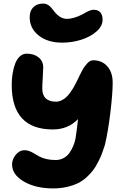

<svg xmlns="http://www.w3.org/2000/svg" viewBox="-20 -1008 707 1080"><path d="M330.1 -768.1Q248 -768.1 197.5 -808.3Q147 -848.6 147 -911.1Q147 -947.3 167.5 -967.5Q188 -987.8 222.2 -987.8Q240.2 -987.8 253.7 -978Q267.1 -968.3 280.8 -949.2Q315.4 -901.9 356 -901.9Q394 -901.9 442.9 -926.8Q447.8 -929.7 459.5 -936.3Q471.2 -942.9 476.6 -945.3Q481.9 -947.8 490.5 -950.4Q499 -953.1 506.8 -953.1Q531.2 -953.1 544.2 -938.5Q557.1 -923.8 557.1 -897Q557.1 -861.3 522.9 -831.1Q488.8 -800.8 436.8 -784.4Q384.8 -768.1 330.1 -768.1ZM278.8 51.8Q180.7 51.8 114.3 13.2Q47.9 -25.4 47.9 -83Q47.9 -111.8 68.6 -137.5Q89.4 -163.1 118.2 -163.1Q132.8 -163.1 146.7 -157.5Q160.6 -151.9 173.8 -143.8Q187 -135.7 202.1 -127.4Q217.3 -119.1 240.7 -113.5Q264.2 -107.9 293 -107.9Q317.4 -107.9 337.4 -118.7Q357.4 -129.4 370.4 -147.7Q383.3 -166 391.8 -186.3Q400.4 -206.5 404.8 -229Q411.6 -271.5 418.9 -337.9Q362.3 -279.8 277.8 -279.8Q45.9 -279.8 45.9 -530.8Q45.9 -563.5 50.8 -593.8Q55.7 -624 65.2 -649.7Q74.7 -675.3 91.6 -690.7Q108.4 -706.1 129.9 -706.1Q171.4 -706.1 197.3 -685.1Q223.1 -664.1 223.1 -628.9Q223.1 -611.8 220.5 -571.5Q217.8 -531.2 217.8 -511.2Q217.8 -502 218.8 -494.1Q219.7 -486.3 224.1 -474.9Q228.5 -463.4 236.1 -455.6Q243.7 -447.8 258.8 -441.9Q273.9 -436 294.9 -436Q311.5 -436 326.9 -443.8Q342.3 -451.7 353.3 -461.9Q364.3 -472.2 376.5 -489.5Q388.7 -506.8 395.3 -518.6Q401.9 -530.3 411.1 -548.8Q422.4 -571.8 426.3 -580.1Q430.2 -588.4 439.9 -606.9Q449.7 -625.5 455.6 -633.1Q461.4 -640.6 470.2 -650.9Q479 -661.1 487.5 -665Q496.1 -668.9 504.9 -668.9Q553.7 -668.9 583.7 -635Q613.8 -601.1 613.8 -543Q613.8 -481.4 600.6 -372.8Q587.4 -264.2 569.8 -191.9Q561 -165 553.5 -144.5Q545.9 -124 532.2 -97.2Q518.6 -70.3 503.9 -50.8Q489.3 -31.2 466.8 -10.7Q444.3 9.8 418.2 22.5Q392.1 35.2 356.2 43.5Q320.3 51.8 278.8 51.8Z"/></svg>

Font: Shantell Sans Irregular
Style: Regular
Weight: 800
Designer: Stephen Nixon, Anya Danilova, Shantell Martin
Foundry: Arrow Type
Version: Version 1.006;[9816181b4]